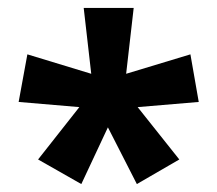

<svg xmlns="http://www.w3.org/2000/svg" viewBox="-20 -781 548 484"><path d="M317 -761H191L210 -595L49 -644L27 -524L180 -511L76 -379L185 -317L252 -460L325 -317L432 -379L327 -511L481 -524L460 -644L298 -595Z"/></svg>

Font: Noto Sans Arabic UI SmCn
Style: Bold
Weight: 700
Width: 4
Designer: Monotype Design Team, Nadine Chahine and Nizar Qandah
Foundry: Monotype Imaging Inc.
Version: Version 2.010